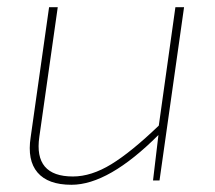

<svg xmlns="http://www.w3.org/2000/svg" viewBox="-20 -500 596 532"><path d="M490 -480 422 0H404L419 -126Q281 12 178 12Q113 12 84 -22Q55 -56 65 -120L116 -480H140L89 -121Q73 -11 182 -11Q233 -11 288.5 -45Q344 -79 420 -152L466 -480Z"/></svg>

Font: Ezarion Thin
Style: Italic
Weight: 250
Italic angle: -8°
Designer: Natanael Gama
Version: Version 1.001;PS 001.001;hotconv 1.0.70;makeotf.lib2.5.58329